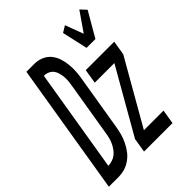

<svg xmlns="http://www.w3.org/2000/svg" viewBox="-259 -891 1011 1011"><g transform="rotate(-45 247.0 -385.0)"><path d="M-43 0 78 -735H141Q168 -734 191 -723.5Q214 -713 229 -694.5Q244 -676 252 -652Q260 -628 262.5 -602.5Q265 -577 263.5 -551Q262 -525 257 -498L207 -196Q203 -172 197 -149.5Q191 -127 180 -104.5Q169 -82 154.5 -62.5Q140 -43 119 -28Q98 -13 75 -6.5Q52 0 29 0ZM33 -80Q48 -80 63.5 -85Q79 -90 91 -99.5Q103 -109 112.5 -122.5Q122 -136 128.5 -150Q135 -164 139 -179Q143 -194 145 -209L195 -511Q198 -527 199.5 -543Q201 -559 199.5 -574.5Q198 -590 194 -605Q190 -620 181.5 -631Q173 -642 159 -648.5Q145 -655 129 -655H128ZM391 -600 359 -743 395 -765 433 -663 507 -770 537 -738 457 -600ZM219 0 232 -80 438 -440H292L305 -520H517L504 -440L298 -80H444L431 0Z"/></g></svg>

Font: Iosevka Medium Oblique
Style: Regular
Weight: 500
Italic angle: -9°
Monospace: yes
Designer: Belleve Invis
Foundry: Belleve Invis
Version: Version 32.5.0; ttfautohint (v1.8.4)